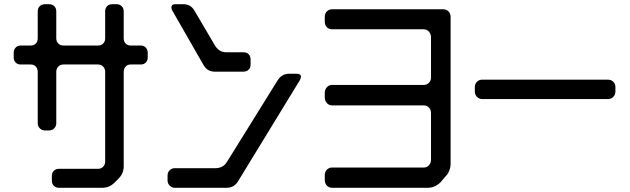

<svg xmlns="http://www.w3.org/2000/svg" viewBox="-20 -787 2989 911"><path d="M226 70Q226 85 235.5 94.5Q245 104 260 104H466Q499 104 524 79L543 60Q567 36 567 1V-446Q567 -461 576 -471Q585 -481 600 -481H648Q663 -481 672 -490.5Q681 -500 681 -515V-536Q681 -551 672 -561Q663 -571 648 -571H600Q585 -571 576 -580.5Q567 -590 567 -605V-733Q567 -748 557.5 -757.5Q548 -767 533 -767H512Q497 -767 488 -757.5Q479 -748 479 -733V-605Q479 -590 469.5 -580.5Q460 -571 445 -571H281Q266 -571 256.5 -580.5Q247 -590 247 -605V-733Q247 -748 237.5 -757.5Q228 -767 214 -767H193Q178 -767 168.5 -757.5Q159 -748 159 -733V-605Q159 -590 150 -580.5Q141 -571 126 -571H78Q63 -571 54 -561Q45 -551 45 -536V-515Q45 -500 54 -490.5Q63 -481 78 -481H126Q141 -481 150 -471Q159 -461 159 -446V-202Q159 -188 169 -178Q179 -168 193 -168H213Q227 -168 237 -178Q247 -188 247 -202V-446Q247 -461 256.5 -471Q266 -481 281 -481H445Q460 -481 469.5 -471Q479 -461 479 -446V-21Q479 -6 469.5 4Q460 14 445 14H260Q245 14 235.5 23.5Q226 33 226 48Z M946 -478Q956 -461 969.5 -454Q983 -447 999 -447H1134Q1150 -447 1159.5 -456Q1169 -465 1169 -482V-504Q1169 -520 1160 -529.5Q1151 -539 1134 -539H1053Q1020 -539 1000 -571L903 -736Q885 -767 851 -767H815Q798 -767 796 -761Q793 -755 793 -752Q793 -744 798 -736ZM809 104H1056Q1090 104 1109 74L1403 -407Q1408 -419 1408 -423Q1408 -437 1387 -437H1351Q1318 -437 1298 -407L1057 -19Q1047 -3 1033 4Q1019 11 1003 11H809Q795 11 785 21Q775 31 775 46V69Q775 83 785 93.5Q795 104 809 104Z M2093 51Q2104 41 2111 24Q2118 7 2118 -9V-708Q2118 -723 2108 -733Q2098 -743 2083 -743H1555Q1541 -743 1531 -733Q1521 -723 1521 -708V-684Q1521 -668 1531 -658Q1541 -648 1555 -648H1991Q2005 -648 2015 -637Q2025 -626 2025 -611V-419Q2025 -404 2015 -394Q2005 -384 1991 -384H1555Q1541 -384 1531 -373Q1521 -362 1521 -347V-325Q1521 -309 1531 -298Q1541 -287 1555 -287H1991Q2005 -287 2015 -277Q2025 -267 2025 -251V-29Q2025 -13 2015 -2.5Q2005 8 1991 8H1555Q1541 8 1531 18Q1521 28 1521 44V68Q1521 83 1531 93.5Q1541 104 1555 104H2009Q2044 104 2070 78Z M2268 -317H2865Q2880 -317 2890 -327.5Q2900 -338 2900 -353V-374Q2900 -389 2890 -399Q2880 -409 2865 -409H2268Q2253 -409 2243 -399Q2233 -389 2233 -374V-353Q2233 -338 2243 -327.5Q2253 -317 2268 -317Z"/></svg>

Font: WD-XL Lubrifont TC
Style: Regular
Weight: 400
Designer: [WD-XL Lubrifont] Copyright 2020-2022 (c) NightFurySL2001, Skr-ZERO; [ZCOOL QingKe HuangYou] Copyright 2018-2022 (c) The
Version: Version 2.001;hotconv 1.1.1;makeotfexe 2.6.0